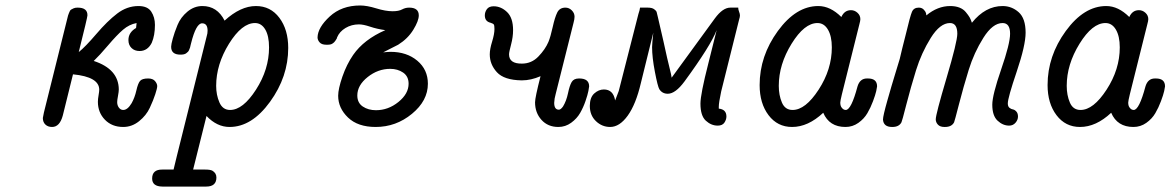

<svg xmlns="http://www.w3.org/2000/svg" viewBox="-20 -458 4268 700"><path d="M136.2 -27.8Q136.2 -27.8 140.1 -47.9L228 -400.9Q230 -406.7 230.5 -408Q231 -409.2 233.4 -415Q235.8 -420.9 239 -422.9Q242.2 -424.8 248 -427.5Q253.9 -430.2 262.2 -430.2H263.2Q299.3 -430.2 298.8 -401.9Q298.8 -395 267.1 -268.1Q291 -287.1 331.1 -334Q371.1 -380.9 407 -408.4Q442.9 -436 484.9 -436Q518.1 -436 531.5 -415.5Q544.9 -395 544.9 -367.2Q544.9 -329.1 533.2 -301.8Q518.1 -272 488.8 -272Q470.7 -272 459.5 -283Q448.2 -293.9 448.2 -312Q448.2 -339.8 476.1 -356L478 -374Q451.2 -369.1 428.5 -349.6Q405.8 -330.1 374.3 -293Q342.8 -255.9 321.8 -235.8Q412.6 -206.1 413.1 -131.8Q413.1 -124 410.2 -108.4Q407.2 -92.8 407.2 -85.9Q407.2 -73.7 413.6 -65.4Q419.9 -57.1 429.2 -57.1Q445.3 -57.1 460 -82Q471.2 -102.1 477.1 -127.9Q482.9 -153.8 490.5 -162.8Q498 -171.9 520 -171.9Q537.1 -171.9 545.2 -162.4Q553.2 -152.8 553.2 -144Q553.2 -136.2 546.1 -114.5Q539.1 -92.8 526.1 -64.9Q513.2 -37.1 487.1 -16.1Q460.9 4.9 429.2 4.9Q388.2 4.9 362.5 -21.5Q336.9 -47.9 336.9 -86.9Q336.9 -96.7 339.4 -110.8Q341.8 -125 341.8 -130.9Q341.8 -177.7 246.1 -187Q244.1 -177.2 209 -37.1Q197.8 4.9 169.9 4.9Q154.8 4.9 145.5 -3.9Q136.2 -12.7 136.2 -27.8Z M534.7 192.9Q534.7 159.7 571.8 160.2H612.8L625 109.9L733.9 -327.1Q736.8 -335.9 736.8 -346.2Q736.8 -373 716.8 -373Q694.8 -373 676.8 -300.8Q675.8 -298.8 674.8 -293Q673.8 -287.1 672.9 -284.7Q671.9 -282.2 669.9 -277.1Q668 -272 665.5 -269.5Q663.1 -267.1 659.4 -264.2Q655.8 -261.2 650.4 -260Q645 -258.8 637.7 -258.8Q603.5 -258.8 604 -288.1Q604 -295.9 609.9 -317.4Q615.7 -338.9 627.2 -366.9Q638.7 -395 663.3 -415.5Q688 -436 717.8 -436Q772 -436 798.8 -382.8Q856.9 -436 913.1 -436Q966.3 -436 998.5 -393.1Q1030.8 -350.1 1030.8 -283.2Q1030.8 -178.2 964.4 -86.7Q897.9 4.9 816.9 4.9Q771 4.9 732.9 -35.2L684.1 160.2H728Q746.1 160.2 753.9 164.1Q769 172.9 769 189Q769 222.2 731.9 222.2H571.8Q534.7 221.7 534.7 192.9ZM768.1 -145Q768.1 -111.8 780 -84.5Q792 -57.1 818.8 -57.1Q865.7 -57.1 913.3 -131.1Q960.9 -205.1 960.9 -285.2Q960.9 -327.1 947 -350.6Q933.1 -374 909.7 -374Q861.8 -374 814.9 -298.6Q768.1 -223.1 768.1 -145Z M1137.7 -321.8Q1138.7 -357.9 1182.1 -397.9Q1225.6 -438 1293 -438Q1317.9 -438 1351.8 -427.5Q1385.7 -417 1411.6 -417Q1433.6 -417 1445.8 -423.6Q1458 -430.2 1471.7 -430.2Q1506.8 -430.2 1506.8 -401.9Q1506.8 -381.8 1486.8 -349.4Q1466.8 -316.9 1431.6 -294.9Q1424.8 -291 1409.9 -283.9Q1395 -276.9 1377 -267.1Q1395 -269 1403.8 -269Q1462.9 -269 1501.5 -236.6Q1540 -204.1 1540 -152.8Q1540 -90.8 1481.9 -43Q1423.8 4.9 1349.6 4.9Q1284.7 4.9 1248.8 -29.5Q1212.9 -64 1212.9 -108.9Q1212.9 -133.8 1228.3 -178.5Q1243.7 -223.1 1267.6 -257.8Q1306.6 -314 1384.8 -348.1Q1355 -352.1 1329.8 -360.6Q1304.7 -369.1 1288.6 -369.1Q1261.7 -369.1 1239.7 -356Q1217.8 -342.8 1209 -321.8L1208 -317.9Q1206.1 -314.9 1205.3 -313.5Q1204.6 -312 1202.1 -308.6Q1199.7 -305.2 1197.8 -303.5Q1195.8 -301.8 1192.4 -299.3Q1189 -296.9 1184.3 -295.9Q1179.7 -294.9 1173.8 -294.9H1169.9Q1152.8 -294.9 1145.3 -303.5Q1137.7 -312 1137.7 -321.8ZM1282.7 -109.9Q1282.7 -83 1302.7 -69.6Q1322.8 -56.2 1350.6 -56.2Q1395.5 -56.2 1432.6 -86.2Q1469.7 -116.2 1469.7 -152.8Q1469.7 -179.7 1449.7 -193.4Q1429.7 -207 1402.8 -207Q1357.9 -207 1320.3 -177Q1282.7 -147 1282.7 -109.9Z M1747.6 -401.9Q1747.6 -414.1 1755.1 -424.6Q1762.7 -435.1 1779.8 -435.1Q1806.6 -435.1 1828.6 -414.1Q1850.6 -393.1 1850.6 -348.1Q1850.6 -323.2 1843.3 -295.7Q1835.9 -268.1 1835.9 -259.8Q1835.9 -225.6 1882.8 -226.1Q1918 -226.1 1942.9 -252Q1967.8 -277.8 1979.5 -305.2Q1987.3 -324.2 1995.1 -359.6Q2002.9 -395 2011.7 -412.6Q2020.5 -430.2 2041.5 -430.2Q2054.7 -430.2 2064.7 -420.2Q2074.7 -410.2 2074.7 -397Q2074.7 -388.2 2070.8 -374L2005.9 -115.2Q2001 -98.1 2000.5 -83Q2000.5 -58.1 2017.6 -58.1Q2024.4 -58.1 2032.7 -69.8Q2044.9 -89.8 2050.8 -117.9Q2056.6 -146 2064.2 -158.9Q2071.8 -171.9 2090.8 -171.9H2091.8Q2127.9 -171.9 2127.9 -143.1Q2127.9 -140.1 2125.2 -126.5Q2122.6 -112.8 2114.7 -89.8Q2106.9 -66.9 2095.2 -46.4Q2083.5 -25.9 2062.5 -10.5Q2041.5 4.9 2015.6 4.9Q1977.5 4.9 1954.1 -21Q1930.7 -46.9 1930.7 -85Q1930.7 -102.1 1950.7 -180.2Q1915.5 -165 1882.8 -165H1881.8Q1817.9 -166 1791.7 -194.6Q1765.6 -223.1 1765.6 -259.8Q1765.6 -278.8 1774.2 -306.4Q1782.7 -334 1782.7 -352.1Q1782.7 -365.2 1780.3 -368.7Q1777.8 -372.1 1768.6 -375Q1747.6 -379.9 1747.6 -401.9Z M2130.4 -71.8Q2130.4 -102.5 2146.5 -117.2Q2162.6 -131.8 2181.6 -131.8Q2215.8 -131.8 2222.7 -91.8L2235.8 -126L2307.6 -407.2L2311.5 -419.9L2313.5 -430.2H2341.8Q2356.9 -430.2 2364.7 -424.6Q2372.6 -418.9 2374 -414.1Q2375.5 -409.2 2378.4 -396Q2389.6 -349.1 2398.7 -308.1Q2407.7 -267.1 2412.1 -247.6Q2416.5 -228 2420.7 -211.9Q2424.8 -195.8 2426.3 -188.5Q2427.7 -181.2 2428.7 -174.8L2586.4 -391.1Q2615.2 -430.2 2642.6 -430.2H2671.4Q2671.4 -423.3 2674.6 -415.3Q2677.7 -407.2 2677.7 -401.9Q2677.7 -396 2674.8 -387.2L2609.4 -125Q2600.6 -84 2600.6 -68.8V-62Q2628.4 -59.1 2628.4 -33.2Q2628.4 -22 2621.1 -11Q2613.8 0 2596.7 0Q2572.8 0 2553.2 -18.1Q2533.7 -36.1 2533.7 -80.1Q2533.7 -114.3 2562.3 -226.1Q2590.8 -337.9 2592.8 -348.1Q2570.8 -291 2475.6 -161.1Q2442.4 -116.2 2414.6 -116.2Q2394.5 -116.2 2383.8 -132.8Q2377.9 -142.6 2367.7 -195.8Q2357.4 -249 2357.4 -286.1Q2357.4 -297.4 2361.8 -338.9Q2360.8 -335.9 2316.4 -154.8Q2298.3 -77.6 2268.6 -36.4Q2238.8 4.9 2204.6 4.9Q2174.8 4.9 2152.6 -16.4Q2130.4 -37.6 2130.4 -71.8Z M2749.5 -147.9Q2749.5 -253.9 2815.9 -345Q2882.3 -436 2963.4 -436Q3007.3 -436 3047.4 -396Q3058.6 -420.9 3082.5 -420.9Q3095.7 -420.9 3106.2 -411.4Q3116.7 -401.9 3116.7 -388.2Q3116.7 -382.3 3113.3 -370.1L3049.3 -113.8Q3043.5 -89.8 3043.5 -84Q3043.5 -72.8 3048.1 -66.4Q3052.7 -60.1 3056.6 -58.6Q3060.5 -57.1 3063.5 -57.1Q3083.5 -57.1 3106.4 -143.1Q3115.2 -171.9 3140.6 -171.9H3144.5Q3177.7 -171.9 3177.7 -143.1Q3177.7 -140.1 3174.6 -126Q3171.4 -111.8 3162.8 -88.9Q3154.3 -65.9 3142.3 -45.4Q3130.4 -24.9 3109.4 -10Q3088.4 4.9 3062.5 4.9Q3003.4 4.9 2981.4 -46.9Q2926.3 4.9 2867.7 4.9Q2814.5 4.9 2782 -38.1Q2749.5 -81.1 2749.5 -147.9ZM2819.3 -145Q2819.3 -110.8 2830.8 -84Q2842.3 -57.1 2869.6 -57.1Q2916.5 -57.1 2964.6 -131.1Q3012.7 -205.1 3012.7 -285.2Q3012.7 -326.2 2998.5 -350.1Q2984.4 -374 2960.4 -374Q2912.6 -374 2866 -298.6Q2819.3 -223.1 2819.3 -145Z M3199.2 -22Q3199.2 -35.2 3215.3 -92Q3231.4 -148.9 3244.4 -190.9Q3257.3 -232.9 3260.3 -243.2Q3268.1 -277.3 3281.2 -328.1Q3298.3 -399.9 3304.9 -415Q3311.5 -430.2 3329.6 -430.2Q3340.8 -430.2 3347.7 -423.1Q3354.5 -416 3356 -410.4Q3357.4 -404.8 3357.4 -401.9Q3398.4 -436 3444.3 -436Q3463.4 -436 3477.8 -430.4Q3492.2 -424.8 3501.2 -413.8Q3510.3 -402.8 3514.9 -395Q3519.5 -387.2 3523.4 -375Q3572.3 -436 3635.3 -436Q3668.5 -436 3693.8 -413.6Q3719.2 -391.1 3719.2 -338.9Q3719.2 -293 3686.8 -197Q3654.3 -101.1 3654.3 -81.1Q3654.3 -69.8 3660.4 -64.9Q3666.5 -60.1 3672.9 -59.1Q3679.2 -58.1 3685.3 -51.5Q3691.4 -44.9 3691.4 -33Q3691.4 -21 3682.4 -10.5Q3673.3 0 3659.2 0Q3636.2 0 3616.9 -18.1Q3597.7 -36.1 3597.7 -76.2Q3597.7 -111.3 3630.1 -205.1Q3662.6 -298.8 3662.6 -335Q3662.6 -374 3635.3 -374Q3599.1 -374 3565.2 -320.1Q3531.2 -266.1 3511.7 -203.1Q3492.2 -140.1 3476.3 -78.1Q3460.4 -16.1 3458.5 -12.2Q3449.7 4.9 3425.3 4.9H3423.3Q3407.2 4.9 3399.4 -3.7Q3391.6 -12.2 3391.6 -22.9Q3391.6 -41 3430.9 -173.6Q3470.2 -306.2 3470.2 -335Q3470.2 -374 3443.4 -374Q3407.2 -374 3373.3 -319.6Q3339.4 -265.1 3319.8 -202.1Q3300.3 -139.2 3284.4 -77.1Q3268.6 -15.1 3266.6 -12.2Q3257.8 4.9 3233.4 4.9H3232.4Q3201.2 4.9 3199.2 -22Z M3799.3 -147.9Q3799.3 -253.9 3865.7 -345Q3932.1 -436 4013.2 -436Q4057.1 -436 4097.2 -396Q4108.4 -420.9 4132.3 -420.9Q4145.5 -420.9 4156 -411.4Q4166.5 -401.9 4166.5 -388.2Q4166.5 -382.3 4163.1 -370.1L4099.1 -113.8Q4093.3 -89.8 4093.3 -84Q4093.3 -72.8 4097.9 -66.4Q4102.5 -60.1 4106.4 -58.6Q4110.4 -57.1 4113.3 -57.1Q4133.3 -57.1 4156.2 -143.1Q4165 -171.9 4190.4 -171.9H4194.3Q4227.5 -171.9 4227.5 -143.1Q4227.5 -140.1 4224.4 -126Q4221.2 -111.8 4212.6 -88.9Q4204.1 -65.9 4192.1 -45.4Q4180.2 -24.9 4159.2 -10Q4138.2 4.9 4112.3 4.9Q4053.2 4.9 4031.2 -46.9Q3976.1 4.9 3917.5 4.9Q3864.3 4.9 3831.8 -38.1Q3799.3 -81.1 3799.3 -147.9ZM3869.1 -145Q3869.1 -110.8 3880.6 -84Q3892.1 -57.1 3919.4 -57.1Q3966.3 -57.1 4014.4 -131.1Q4062.5 -205.1 4062.5 -285.2Q4062.5 -326.2 4048.3 -350.1Q4034.2 -374 4010.3 -374Q3962.4 -374 3915.8 -298.6Q3869.1 -223.1 3869.1 -145Z"/></svg>

Font: CMU Typewriter Text
Style: Italic
Weight: 500
Italic angle: -14.04°
Version: Version 0.7.0